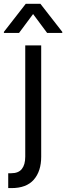

<svg xmlns="http://www.w3.org/2000/svg" viewBox="-56 -784 347 1009"><path d="M76.7 -545.5H160.5V39.8Q160.5 115.4 121.8 160Q83.1 204.5 4.3 204.5H-12.8V126.4H2.8Q41.2 126.4 58.9 103.9Q76.7 81.3 76.7 39.8ZM191.8 -610.8 117.9 -710.2 44 -610.8H-35.5V-616.5L79.5 -764.2H156.2L271.3 -616.5V-610.8Z"/></svg>

Font: Inter Alia
Style: Regular
Weight: 400
Designer: Rasmus Andersson (Latin, Greek, Cyrillic etc.) and Evan from Shavian.info (Shavian, old style figures)
Foundry: Shavian.info
Version: Version 0.001;git-37ab20767